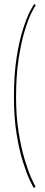

<svg xmlns="http://www.w3.org/2000/svg" viewBox="-20 -768 236 998"><path d="M156.5 210Q151 202.5 134.5 167.8Q118 133 99 72.8Q80 12.5 66.2 -72Q52.5 -156.5 52.5 -263Q52.5 -381.5 66.5 -470Q80.5 -558.5 100 -618Q119.5 -677.5 136.2 -709.5Q153 -741.5 159 -748L165.5 -740Q158.5 -732 142 -698.2Q125.5 -664.5 107.5 -605Q89.5 -545.5 76.5 -460Q63.5 -374.5 63.5 -263Q63.5 -164 76.5 -82.5Q89.5 -1 107.8 59.5Q126 120 142.2 156.2Q158.5 192.5 164.5 201Z"/></svg>

Font: Imbue 100pt Thin
Style: Regular
Weight: 100
Designer: Tyler Finck
Foundry: Etcetera Type Company
Version: Version 1.102; ttfautohint (v1.8.3)